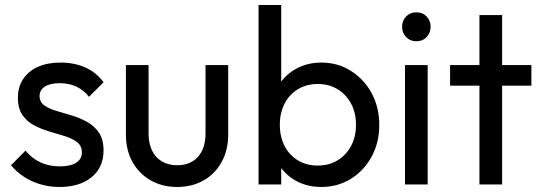

<svg xmlns="http://www.w3.org/2000/svg" viewBox="-20 -734 2157 764"><path d="M216.5 10Q177.2 10 141.4 -0.5Q105.5 -11 75.8 -30.2Q46 -49.5 23.8 -76.5L81.5 -134.5Q107.8 -103 141.9 -87.5Q176 -72 218.2 -72Q260.2 -72 283 -86.4Q305.8 -100.8 305.8 -127.2Q305.8 -153.2 287.4 -167.8Q269 -182.2 239.9 -191.6Q210.8 -201 178.5 -210.2Q146.2 -219.5 117.1 -234.5Q88 -249.5 69.6 -275.9Q51.2 -302.2 51.2 -345Q51.2 -388 71.9 -419.2Q92.5 -450.5 130.4 -467.8Q168.2 -485 220.8 -485Q276.5 -485 320.1 -465.2Q363.8 -445.5 392 -406.5L334.2 -348.8Q313.5 -375.2 284.2 -389.1Q255 -403 217.8 -403Q179 -403 158.2 -389.2Q137.5 -375.5 137.5 -352Q137.5 -328.2 155.9 -315Q174.2 -301.8 203.4 -293Q232.5 -284.2 264.8 -274.8Q297 -265.2 326.1 -249.2Q355.2 -233.2 373.6 -206.2Q392 -179.2 392 -135Q392 -68.2 344.6 -29.1Q297.2 10 216.5 10Z M684.5 10Q625.5 10 579.1 -16.6Q532.8 -43.2 506.9 -90.1Q481 -137 481 -198.8V-475H571.2V-202.8Q571.2 -163.8 584.8 -135.5Q598.2 -107.2 624 -91.9Q649.8 -76.5 684.7 -76.5Q738 -76.5 767.9 -110.1Q797.8 -143.8 797.8 -202.8V-475H888V-198.8Q888 -136.8 862.1 -89.6Q836.2 -42.5 790.4 -16.2Q744.5 10 684.5 10Z M1258.8 10Q1204.5 10 1161.4 -12.6Q1118.2 -35.2 1092.2 -75.1Q1066.2 -115 1063.2 -166.2V-309Q1066.2 -360.8 1092.8 -400.5Q1119.2 -440.2 1162.5 -462.6Q1205.8 -485 1258.8 -485Q1324 -485 1376.2 -452Q1428.5 -419 1458.9 -363Q1489.2 -307 1489.2 -236.5Q1489.2 -167 1459 -111.1Q1428.8 -55.2 1376.4 -22.6Q1324 10 1258.8 10ZM1243.8 -75.2Q1288.8 -75.2 1323 -95.9Q1357.2 -116.5 1376.9 -153.2Q1396.5 -190 1396.5 -237.5Q1396.5 -285.2 1376.9 -321.9Q1357.2 -358.5 1323.1 -379.1Q1289 -399.8 1244.5 -399.8Q1200 -399.8 1165.8 -379.1Q1131.5 -358.5 1112.5 -321.9Q1093.5 -285.2 1093.5 -237.2Q1093.5 -189.8 1112.4 -153.1Q1131.2 -116.5 1165.4 -95.9Q1199.5 -75.2 1243.8 -75.2ZM1008.8 0V-714H1099V-358.5L1082.2 -243.8L1099 -127.5V0Z M1591.5 0V-475H1681.8V0ZM1636.5 -569.8Q1612.2 -569.8 1596.1 -586.5Q1580 -603.2 1580 -627.5Q1580 -652 1596.1 -668.5Q1612.2 -685 1636.5 -685Q1661.8 -685 1677.6 -668.5Q1693.5 -652 1693.5 -627.5Q1693.5 -603.2 1677.6 -586.5Q1661.8 -569.8 1636.5 -569.8Z M1887.8 0V-674H1978V0ZM1771 -393.2V-475H2094.5V-393.2Z"/></svg>

Font: Marine Company Thin
Style: Regular
Weight: 100
Designer: Rodrigo Fuenzalida
Foundry: fragTYPE
Version: Version 1.000